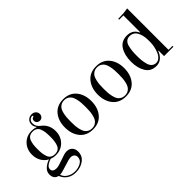

<svg xmlns="http://www.w3.org/2000/svg" viewBox="-42 -1361 2254 2254"><g transform="rotate(-45 1084.5 -234.0)"><path d="M388 -598Q365 -598 347.5 -580Q330 -562 330 -533Q330 -481 377 -446Q460 -384 460 -278Q460 -190 404.5 -132.5Q349 -75 263 -75Q222 -75 188 -89Q151 -78 122.5 -57Q94 -36 94 -8Q94 40 161 40Q191 40 269 10.5Q347 -19 377 -19Q424 -19 450 7.5Q476 34 476 80Q476 152 420 193.5Q364 235 284 235Q223 235 178 205Q133 175 111 120Q46 106 46 30Q46 -14 81 -47Q116 -80 168 -98Q120 -123 93 -170.5Q66 -218 66 -278Q66 -366 121.5 -423Q177 -480 263 -480Q296 -480 334 -468L336 -470Q312 -497 312 -533Q312 -571 336.5 -594Q361 -617 399 -617Q429 -617 449.5 -598Q470 -579 470 -550Q470 -527 454.5 -510.5Q439 -494 416 -494Q394 -494 378.5 -507.5Q363 -521 363 -542Q363 -574 389 -580Q398 -582 398 -589Q398 -598 388 -598ZM364.5 -208Q368 -237 368 -278Q368 -319 364.5 -347.5Q361 -376 351 -405Q341 -434 319 -449Q297 -464 263 -464Q229 -464 207 -449Q185 -434 175 -405Q165 -376 161.5 -347.5Q158 -319 158 -278Q158 -237 161.5 -208Q165 -179 175 -150Q185 -121 207 -106Q229 -91 263 -91Q297 -91 319 -106Q341 -121 351 -150Q361 -179 364.5 -208ZM134 122H133Q147 167 190 193Q233 219 284 219Q340 219 384 194Q428 169 428 122Q428 95 410.5 79.5Q393 64 366 64Q336 64 250 93Q164 122 134 122Z M947 -50Q889 20 785 20Q681 20 623 -50Q565 -120 565 -230Q565 -340 623 -410Q681 -480 785 -480Q889 -480 947 -410Q1005 -340 1005 -230Q1005 -120 947 -50ZM906 -163Q908 -192 908 -230Q908 -268 906 -297Q904 -326 896.5 -359Q889 -392 876.5 -413.5Q864 -435 840.5 -449Q817 -463 785 -463Q753 -463 729.5 -449Q706 -435 693.5 -413.5Q681 -392 673.5 -359Q666 -326 664 -297Q662 -268 662 -230Q662 -192 664 -163Q666 -134 673.5 -101Q681 -68 693.5 -46.5Q706 -25 729.5 -11Q753 3 785 3Q817 3 840.5 -11Q864 -25 876.5 -46.5Q889 -68 896.5 -101Q904 -134 906 -163Z M1493 -50Q1435 20 1331 20Q1227 20 1169 -50Q1111 -120 1111 -230Q1111 -340 1169 -410Q1227 -480 1331 -480Q1435 -480 1493 -410Q1551 -340 1551 -230Q1551 -120 1493 -50ZM1452 -163Q1454 -192 1454 -230Q1454 -268 1452 -297Q1450 -326 1442.5 -359Q1435 -392 1422.5 -413.5Q1410 -435 1386.5 -449Q1363 -463 1331 -463Q1299 -463 1275.5 -449Q1252 -435 1239.5 -413.5Q1227 -392 1219.5 -359Q1212 -326 1210 -297Q1208 -268 1208 -230Q1208 -192 1210 -163Q1212 -134 1219.5 -101Q1227 -68 1239.5 -46.5Q1252 -25 1275.5 -11Q1299 3 1331 3Q1363 3 1386.5 -11Q1410 -25 1422.5 -46.5Q1435 -68 1442.5 -101Q1450 -134 1452 -163Z M2136 0H1981V-91H1975Q1957 -40 1921.5 -10Q1886 20 1837 20Q1747 20 1703.5 -50.5Q1660 -121 1660 -227Q1660 -337 1705 -408.5Q1750 -480 1844 -480Q1936 -480 1975 -398H1981V-675H1910V-690H1931Q2009 -690 2070 -703V-15H2136ZM1983 -229V-265Q1983 -343 1953 -397.5Q1923 -452 1859 -452Q1825 -452 1803 -432Q1781 -412 1772 -374Q1763 -336 1760 -304Q1757 -272 1757 -227Q1757 -185 1760.5 -152Q1764 -119 1773.5 -83.5Q1783 -48 1805.5 -28Q1828 -8 1861 -8Q1891 -8 1915.5 -30.5Q1940 -53 1954 -87.5Q1968 -122 1975.5 -159Q1983 -196 1983 -229Z"/></g></svg>

Font: Elsie Swash Caps
Style: Regular
Weight: 400
Designer: Alejandro Inler
Foundry: Alejandro Inler
Version: 1.001